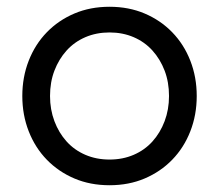

<svg xmlns="http://www.w3.org/2000/svg" viewBox="-20 -534 648 568"><path d="M304 14Q247 14 200 -6Q153 -26 118.5 -61.5Q84 -97 65 -145.5Q46 -194 46 -250Q46 -306 65 -354.5Q84 -403 118.5 -438.5Q153 -474 200 -494Q247 -514 304 -514Q361 -514 408 -494Q455 -474 489.5 -438.5Q524 -403 543 -354.5Q562 -306 562 -250Q562 -194 543 -145.5Q524 -97 489.5 -61.5Q455 -26 408 -6Q361 14 304 14ZM304 -62Q343 -62 375.5 -76Q408 -90 431 -115.5Q454 -141 467 -175.5Q480 -210 480 -250Q480 -291 467 -325Q454 -359 431 -384.5Q408 -410 375.5 -424Q343 -438 304 -438Q265 -438 232.5 -424Q200 -410 177 -384.5Q154 -359 141 -325Q128 -291 128 -250Q128 -210 141 -175.5Q154 -141 177 -115.5Q200 -90 232.5 -76Q265 -62 304 -62Z"/></svg>

Font: NT Somic
Style: Regular
Weight: 400
Designer: Ravid Balaliev — lead type designer, mastering
Michael Voronin — secret advisor, marketing
Ivan Kovalenko — best boy
Foundry: NT Type
Version: Version 0.7